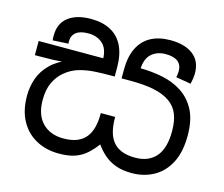

<svg xmlns="http://www.w3.org/2000/svg" viewBox="-91 -733 1006 864"><g transform="rotate(15 412.0 -300.5)"><path d="M588 11Q543 11 511.5 -1Q480 -13 457.5 -33Q435 -53 418 -77Q398 -50 375.5 -30Q353 -10 323 0.5Q293 11 248 11Q189 11 142.5 -14Q96 -39 69.5 -87Q43 -135 43 -204Q43 -246 56.5 -284.5Q70 -323 101.5 -354.5Q133 -386 185 -406L187 -397Q153 -391 116 -390Q79 -389 50 -389H30V-455H331Q329 -502 303 -524Q277 -546 238 -546Q200 -546 181 -531Q162 -516 162 -489Q162 -487 162 -484Q162 -481 163 -478L90 -474Q89 -479 89 -485.5Q89 -492 89 -496Q89 -553 127.5 -582.5Q166 -612 233 -612Q287 -612 325 -591.5Q363 -571 382.5 -530.5Q402 -490 402 -430V-389H382Q347 -389 310 -387Q273 -385 238 -375Q203 -365 173 -340Q147 -318 131.5 -285Q116 -252 116 -204Q116 -134 152.5 -97Q189 -60 250 -60Q288 -60 313.5 -70.5Q339 -81 354.5 -100.5Q370 -120 377 -147.5Q384 -175 384 -208V-214H451V-208Q451 -176 457.5 -149Q464 -122 479 -102Q494 -82 520 -71Q546 -60 585 -60Q647 -60 681 -99Q715 -138 715 -218Q715 -264 702.5 -296Q690 -328 661 -349Q631 -370 586 -379.5Q541 -389 475 -389H434V-430Q434 -490 454 -530.5Q474 -571 511.5 -591.5Q549 -612 603 -612Q670 -612 708.5 -582.5Q747 -553 747 -496Q747 -483 745 -470.5Q743 -458 740 -446L670 -458Q672 -463 673 -472.5Q674 -482 674 -487Q674 -516 655 -531Q636 -546 598 -546Q559 -546 533 -523.5Q507 -501 505 -452L486 -455H501Q556 -455 607.5 -444.5Q659 -434 699.5 -407.5Q740 -381 764 -335Q788 -289 788 -217Q788 -140 761.5 -89.5Q735 -39 689.5 -14Q644 11 588 11Z"/></g></svg>

Font: sinhala25
Style: Book
Weight: 400
Designer: Jelle Bosma - Monotype Design Team
Foundry: Monotype Imaging Inc.
Version: Version 2.003